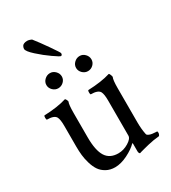

<svg xmlns="http://www.w3.org/2000/svg" viewBox="-197 -910 909 1020"><g transform="rotate(-30 257.5 -400.5)"><path d="M153.8 -600.1Q172.4 -600.1 186.3 -585.9Q200.2 -571.8 200.2 -553.2Q200.2 -534.7 186 -521.2Q171.9 -507.8 152.8 -507.8Q134.3 -507.8 120.1 -521.7Q106 -535.6 106 -554.2Q106 -572.8 120.4 -586.4Q134.8 -600.1 153.8 -600.1ZM335.9 -600.1Q354.5 -600.1 368.2 -585.9Q381.8 -571.8 381.8 -553.2Q381.8 -534.7 367.9 -521.2Q354 -507.8 335 -507.8Q316.4 -507.8 302.2 -521.7Q288.1 -535.6 288.1 -554.2Q288.1 -572.8 302.5 -586.4Q316.9 -600.1 335.9 -600.1ZM99.1 -779.8Q99.1 -783.2 99.9 -786.6Q100.6 -790 103.5 -795.9Q106.4 -801.8 114.5 -805.4Q122.6 -809.1 134.8 -809.1Q141.1 -809.1 147.7 -807.1Q154.3 -805.2 157.7 -803.5Q161.1 -801.8 162.1 -800.8Q186 -771 222.4 -718.8Q258.8 -666.5 258.8 -662.1Q258.8 -648.9 250 -648.9Q244.6 -648.9 207.8 -674.6Q170.9 -700.2 135 -732.7Q99.1 -765.1 99.1 -779.8ZM16.1 -394Q13.7 -396.5 13.4 -406.2Q13.2 -416 16.1 -419.9Q98.6 -422.9 152.8 -439.9Q156.2 -439.9 160.2 -432.1Q164.1 -424.3 164.1 -419.9Q157.2 -406.2 157.2 -351.1V-204.1Q157.2 -124 180.9 -86.4Q204.6 -48.8 256.8 -48.8Q289.1 -48.8 319.1 -67.1Q349.1 -85.4 349.1 -104V-319.8Q349.1 -357.9 340.8 -374Q330.1 -394 285.2 -394Q282.7 -396.5 282.5 -406.2Q282.2 -416 285.2 -419.9Q367.7 -422.9 421.9 -439.9Q425.3 -439.9 429.2 -430.2Q433.1 -420.4 433.1 -416Q425.8 -401.4 425.8 -351.1V-141.1Q425.8 -99.6 433.1 -64.9Q434.6 -58.6 444.1 -54.4Q453.6 -50.3 463.4 -49.1Q473.1 -47.9 482.4 -47.4Q491.7 -46.9 492.2 -46.9Q495.1 -45.4 495.1 -36.1Q495.1 -33.2 492.4 -26.6Q489.7 -20 486.8 -20Q472.2 -19 453.6 -15.9Q435.1 -12.7 418.7 -8.8Q402.3 -4.9 388.4 -1.2Q374.5 2.4 365.7 4.9L356.9 7.8Q353.5 7.8 351.3 2.9Q349.1 -2 349.1 -7.8V-54.2L347.2 -59.1Q324.2 -34.7 282.5 -13.9Q240.7 6.8 205.1 6.8Q174.8 6.8 151.6 -6.1Q128.4 -19 115.2 -38.6Q102.1 -58.1 93.8 -85.9Q85.4 -113.8 82.8 -138.7Q80.1 -163.6 80.1 -191.9V-319.8Q80.1 -357.9 71.8 -374Q61 -394 16.1 -394Z"/></g></svg>

Font: Crimson
Style: Roman
Weight: 400
Version: Version 0.8